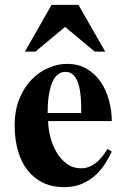

<svg xmlns="http://www.w3.org/2000/svg" viewBox="-20 -750 502 785"><path d="M410.2 -539.1 300.8 -730H190.9L82 -539.1H125L246.1 -640.1L367.2 -539.1ZM437 -129.9 419.9 -141.1Q411.1 -127.4 400.6 -113.5Q390.1 -99.6 377 -88.1Q363.8 -76.7 347.7 -69.3Q331.5 -62 312 -62Q277.3 -62 252.2 -81.1Q227.1 -100.1 210.4 -128.9Q193.8 -157.7 185.5 -191.4Q177.2 -225.1 176.8 -254.9H437Q437 -296.9 426 -338.6Q415 -380.4 392.6 -413.8Q370.1 -447.3 335.7 -468Q301.3 -488.8 253.9 -488.8Q217.3 -488.8 179.2 -472.9Q141.1 -457 110.1 -425.5Q79.1 -394 59.6 -346.9Q40 -299.8 40 -236.8Q40 -179.2 53.7 -132.6Q67.4 -85.9 93.3 -53.2Q119.1 -20.5 156.5 -2.7Q193.8 15.1 241.2 15.1Q286.1 15.1 318.4 0.2Q350.6 -14.6 373.5 -36.6Q396.5 -58.6 411.6 -83.7Q426.8 -108.9 437 -129.9ZM312 -288.1H174.8Q174.8 -301.8 175.5 -319.6Q176.3 -337.4 179 -356Q181.6 -374.5 186.5 -392.6Q191.4 -410.6 199.5 -424.8Q207.5 -439 219.5 -447.5Q231.4 -456.1 248 -456.1Q264.2 -456.1 275.1 -447.5Q286.1 -439 293.2 -425Q300.3 -411.1 304.2 -393.3Q308.1 -375.5 309.8 -356.7Q311.5 -337.9 311.8 -320.1Q312 -302.2 312 -288.1Z"/></svg>

Font: Galatia SIL
Style: Bold
Weight: 700
Designer: Development by SIL's NRSI team
Version: Version 2.1